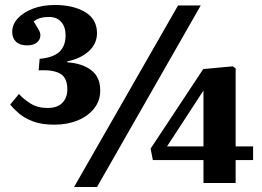

<svg xmlns="http://www.w3.org/2000/svg" viewBox="-20 -736 1049 770"><path d="M277 14 694 -714H785L369 14ZM796 -2V-94H593L584 -140L795 -459L913 -470L925 -462V-149H995V-94H925V-2ZM650 -149H796V-373ZM198 -236Q146 -236 111.5 -249.5Q77 -263 55.5 -281.5Q34 -300 21 -317L56 -359Q75 -338 103 -320.5Q131 -303 171 -303Q210 -303 230 -323.5Q250 -344 250 -378Q250 -424 221.5 -440.5Q193 -457 135 -454L139 -500Q193 -505 218 -528Q243 -551 243 -595Q243 -628 225.5 -648Q208 -668 176 -668Q137 -668 115 -650Q124 -635 133 -620.5Q142 -606 142 -595Q142 -577 128 -565.5Q114 -554 89 -554Q60 -554 44.5 -568.5Q29 -583 29 -608Q29 -638 51.5 -662.5Q74 -687 112.5 -701.5Q151 -716 200 -716Q274 -716 321.5 -687.5Q369 -659 369 -603Q369 -561 336.5 -531Q304 -501 250 -490V-486Q310 -482 346 -454.5Q382 -427 382 -373Q382 -332 357.5 -301Q333 -270 291.5 -253Q250 -236 198 -236Z"/></svg>

Font: Literata 36pt
Style: Bold
Weight: 700
Designer: Latin by Veronika Burian and Jose Scaglione. Greek by Irene Vlachou. Cyrillic by Vera Evstafieva.
Foundry: TypeTogether
Version: Version 3.002